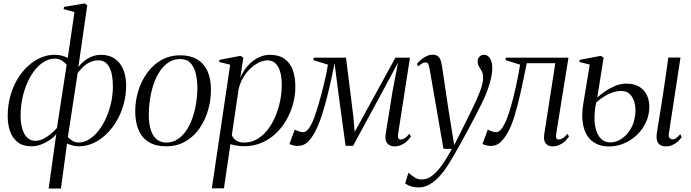

<svg xmlns="http://www.w3.org/2000/svg" viewBox="-20 -835 3994 1109"><path d="M261 254 305 -60Q291.5 -43 268.2 -27Q245 -11 217.2 -0.5Q189.5 10 162 10Q112 10 81.8 -14Q51.5 -38 38 -77.2Q24.5 -116.5 24.5 -162.5Q24.5 -227.5 40.2 -282.8Q56 -338 83 -381.8Q110 -425.5 144.5 -456Q179 -486.5 217.2 -502.5Q255.5 -518.5 293 -518.5Q315 -518.5 333.2 -514.5Q351.5 -510.5 371.5 -500.5L410 -765L347.5 -782.5L349.5 -795L468 -815L484 -805L432.5 -447Q458 -481.5 492.5 -500Q527 -518.5 562 -518.5Q609 -518.5 641.8 -496.8Q674.5 -475 691.5 -435Q708.5 -395 708.5 -340Q708.5 -284 694 -232.2Q679.5 -180.5 653.8 -136.5Q628 -92.5 593.5 -59.5Q559 -26.5 519 -8.2Q479 10 436 10Q418.5 10 400.8 5.5Q383 1 367 -5.5L332 254ZM309 -96 365 -461Q351.5 -477 334.8 -486.8Q318 -496.5 297.5 -496.5Q257.5 -496.5 221.5 -469.8Q185.5 -443 158 -396.5Q130.5 -350 114.8 -290.8Q99 -231.5 99 -166.5Q99 -123 109 -90.2Q119 -57.5 138 -39.5Q157 -21.5 183 -21.5Q217.5 -21.5 251.8 -45.5Q286 -69.5 309 -96ZM428.5 -413 372 -43.5Q385 -30 399.2 -21Q413.5 -12 434.5 -12Q465.5 -12 494.8 -30Q524 -48 549 -79.8Q574 -111.5 592.5 -152.8Q611 -194 621.5 -240.8Q632 -287.5 632 -335Q632 -411.5 610.2 -449Q588.5 -486.5 550 -486.5Q513.5 -486.5 485 -468Q456.5 -449.5 428.5 -413Z M1021 -515.5Q1079.5 -515.5 1119 -492Q1158.5 -468.5 1178.5 -424Q1198.5 -379.5 1198.5 -316Q1198.5 -256.5 1181.8 -198.5Q1165 -140.5 1132.2 -93.2Q1099.5 -46 1051 -18Q1002.5 10 939 10Q879.5 10 839.8 -14.2Q800 -38.5 780.5 -83.8Q761 -129 761 -191.5Q761 -251.5 778.5 -309.2Q796 -367 829.8 -413.8Q863.5 -460.5 911.8 -488Q960 -515.5 1021 -515.5ZM1020.5 -494Q983.5 -494 954.2 -475Q925 -456 903.2 -423.2Q881.5 -390.5 867.5 -349.2Q853.5 -308 846.5 -262.8Q839.5 -217.5 839.5 -174Q839.5 -115 852.8 -79.2Q866 -43.5 888.8 -27.5Q911.5 -11.5 940 -11.5Q976.5 -11.5 1005.8 -30.5Q1035 -49.5 1056.5 -81.8Q1078 -114 1092 -154.8Q1106 -195.5 1113 -239.8Q1120 -284 1120 -326.5Q1120 -370.5 1111.2 -408.5Q1102.5 -446.5 1081 -470.2Q1059.5 -494 1020.5 -494Z M1203.5 253 1309.5 -461.5 1246 -477 1248 -489.5 1369.5 -512.5 1385.5 -502.5 1368 -385.5Q1386 -427.5 1413.2 -457.2Q1440.5 -487 1473 -502.8Q1505.5 -518.5 1538 -518.5Q1590.5 -518.5 1623.2 -495.2Q1656 -472 1671 -430.5Q1686 -389 1686 -334Q1686 -284.5 1672.8 -235.2Q1659.5 -186 1634.2 -142Q1609 -98 1572.8 -63.8Q1536.5 -29.5 1490.2 -10Q1444 9.5 1389 9.5Q1368 9.5 1348.2 6.2Q1328.5 3 1311 -2.5L1273.5 253ZM1319 -54Q1326.5 -36 1343.8 -23.8Q1361 -11.5 1390 -11.5Q1431.5 -11.5 1465.8 -31.8Q1500 -52 1526.5 -86.2Q1553 -120.5 1571 -163.5Q1589 -206.5 1598.2 -253Q1607.5 -299.5 1607.5 -343.5Q1607.5 -389 1598.2 -420.8Q1589 -452.5 1570.5 -469.5Q1552 -486.5 1524 -486.5Q1494.5 -486.5 1460.8 -466Q1427 -445.5 1399 -408.8Q1371 -372 1358.5 -322Z M2256.5 10.5Q2233.5 10.5 2217.5 -6.8Q2201.5 -24 2208 -62.5L2248 -311.5L2279 -473.5L2203 -331.5L2019.5 7H1976L1932 -316.5L1912.5 -470Q1898 -396.5 1883.8 -335Q1869.5 -273.5 1855.5 -223.5Q1841.5 -173.5 1827.2 -135.2Q1813 -97 1798 -70Q1777.5 -33.5 1755.2 -12.8Q1733 8 1697.5 8Q1690 8 1679.5 5.8Q1669 3.5 1661 0.8Q1653 -2 1652 -4L1682.5 -86.5Q1685 -84.5 1693.8 -81Q1702.5 -77.5 1713.2 -74.5Q1724 -71.5 1731.5 -71.5Q1738.5 -71.5 1745.2 -75.5Q1752 -79.5 1758.5 -86.8Q1765 -94 1771.2 -104.5Q1777.5 -115 1783.5 -127.5Q1794.5 -151 1807.8 -192.5Q1821 -234 1834.2 -283.2Q1847.5 -332.5 1858.2 -379.8Q1869 -427 1874 -461.5L1790 -488L1792 -502H1978.5L2021 -161.5L2028.5 -73L2077.5 -161.5L2264 -502H2348L2279.5 -61.5Q2277.5 -49.5 2279 -42.2Q2280.5 -35 2284.8 -32Q2289 -29 2294 -29Q2304 -29 2316.8 -36.2Q2329.5 -43.5 2344.5 -62L2353.5 -47Q2343 -30.5 2328.5 -17.5Q2314 -4.5 2296 3Q2278 10.5 2256.5 10.5Z M2462 -434Q2458.5 -456 2453.5 -465.2Q2448.5 -474.5 2437.5 -474.5Q2427 -474.5 2416.8 -468Q2406.5 -461.5 2395.5 -451L2388 -465.5Q2398 -478.5 2412.8 -490.8Q2427.5 -503 2444.2 -511Q2461 -519 2477.5 -519Q2498 -519 2509 -510.5Q2520 -502 2525 -487Q2530 -472 2533 -452.5Q2539.5 -410 2545.8 -367.8Q2552 -325.5 2558.2 -283.2Q2564.5 -241 2571 -198.8Q2577.5 -156.5 2584.5 -114L2603.5 3L2647.5 -84Q2684.5 -157.5 2708.5 -207.5Q2732.5 -257.5 2746 -290.8Q2759.5 -324 2765 -346.2Q2770.5 -368.5 2770.5 -386Q2770.5 -409.5 2762.5 -424Q2754.5 -438.5 2746.8 -450.8Q2739 -463 2739 -480Q2739 -496.5 2749.2 -507.5Q2759.5 -518.5 2775 -518.5Q2790 -518.5 2800.8 -509Q2811.5 -499.5 2817.5 -482Q2823.5 -464.5 2823.5 -440Q2823.5 -419 2817.5 -388.8Q2811.5 -358.5 2798.2 -320.5Q2785 -282.5 2762 -236.5Q2749 -210 2730.8 -174.8Q2712.5 -139.5 2691.5 -99.8Q2670.5 -60 2648.2 -20Q2626 20 2605 56.5Q2584 93 2565.5 121.5Q2538.5 163.5 2510.8 191.5Q2483 219.5 2455 233.5Q2427 247.5 2400 247.5Q2374 247.5 2356 242.2Q2338 237 2320.5 225L2339 162.5Q2352.5 174.5 2371.8 188Q2391 201.5 2417 201.5Q2447.5 201.5 2475.5 180.5Q2503.5 159.5 2531.8 120Q2560 80.5 2590 25H2541.5Z M3192.5 -61.5Q3189.5 -43 3194.2 -36Q3199 -29 3207 -29Q3217 -29 3229.8 -36.2Q3242.5 -43.5 3257.5 -62L3266.5 -47Q3256 -30.5 3241.5 -17.5Q3227 -4.5 3209 3Q3191 10.5 3169.5 10.5Q3146.5 10.5 3132.2 -6.8Q3118 -24 3124 -62.5L3187.5 -470H3022.5Q3003 -372 2985.8 -295.2Q2968.5 -218.5 2951 -162.2Q2933.5 -106 2913 -70Q2892.5 -33.5 2870 -12.8Q2847.5 8 2812 8Q2801 8 2784.8 3.5Q2768.5 -1 2767 -4L2797.5 -86.5Q2800 -84.5 2808.8 -81Q2817.5 -77.5 2828 -74.5Q2838.5 -71.5 2845.5 -71.5Q2864.5 -71.5 2880.5 -95.5Q2896.5 -119.5 2909.5 -154Q2922.5 -188.5 2931.5 -221.8Q2940.5 -255 2945.5 -273.5Q2954 -307 2961.2 -341Q2968.5 -375 2974.5 -406Q2980.5 -437 2984 -461.5L2900 -488L2902 -502H3263.5Z M3825 10.5Q3807.5 10.5 3794.5 3.2Q3781.5 -4 3775.8 -21Q3770 -38 3774 -66.5Q3775 -74 3778 -92.8Q3781 -111.5 3785.5 -139Q3790 -166.5 3795.5 -200.5Q3801 -234.5 3806.8 -272.5Q3812.5 -310.5 3818.5 -350Q3824.5 -389.5 3830 -428.2Q3835.5 -467 3840 -502.5H3910.5L3843.5 -64Q3840.5 -44 3848.2 -37Q3856 -30 3864 -30Q3874 -30 3883.5 -35.8Q3893 -41.5 3909 -60L3917.5 -43.5Q3908.5 -29 3894.5 -16.8Q3880.5 -4.5 3863 3Q3845.5 10.5 3825 10.5ZM3497 11Q3457.5 11 3425.5 -4Q3393.5 -19 3373 -49.8Q3352.5 -80.5 3345.8 -127.5Q3339 -174.5 3349.5 -238L3386.5 -462L3326.5 -477L3328.5 -489.5L3450.5 -512.5L3466.5 -502.5L3430 -272Q3447 -287.5 3473.5 -306Q3500 -324.5 3532 -338.2Q3564 -352 3598 -352Q3641.5 -352 3671 -334.8Q3700.5 -317.5 3715.5 -287.5Q3730.5 -257.5 3730.5 -219Q3730.5 -171 3711.2 -129.2Q3692 -87.5 3659.2 -56Q3626.5 -24.5 3584.5 -6.8Q3542.5 11 3497 11ZM3504.5 -12.5Q3541 -12.5 3574.5 -36.2Q3608 -60 3629.2 -102.2Q3650.5 -144.5 3650.5 -200Q3650.5 -246.5 3629 -278Q3607.5 -309.5 3569 -309.5Q3541.5 -309.5 3514.8 -299.8Q3488 -290 3464.8 -274.8Q3441.5 -259.5 3424 -243Q3418.5 -220.5 3415.8 -192Q3413 -163.5 3414 -140Q3416 -101 3427 -72.5Q3438 -44 3457.5 -28.2Q3477 -12.5 3504.5 -12.5Z"/></svg>

Font: Merriweather 144pt Light
Style: Italic
Weight: 300
Italic angle: -7.8°
Version: Version 2.101